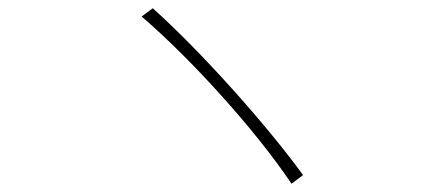

<svg xmlns="http://www.w3.org/2000/svg" viewBox="-20 -575 1040 465"><path d="M350 -555 323 -535C443 -432 599 -260 686 -130L714 -151C623 -276 466 -451 350 -555Z"/></svg>

Font: Noto Sans JP Thin
Style: Regular
Weight: 100
Designer: Ryoko NISHIZUKA 西塚涼子 (kana, bopomofo & ideographs); Paul D. Hunt (Latin, Greek & Cyrillic); Sandoll Communications 산돌커뮤니
Foundry: Adobe
Version: Version 2.004;hotconv 1.0.118;makeotfexe 2.5.65603